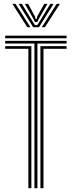

<svg xmlns="http://www.w3.org/2000/svg" viewBox="-20 -987 376 1007"><path d="M7.2 -786.2V-800H329.2V-786.2ZM160.5 0V-758.8H7.2V-772.5H329.2V-758.8H176.2V0ZM128.8 0V-731.2H7.2V-745H144.5V0ZM192 0V-745H329.2V-731.2H208V0ZM44.8 -966.8H61.5L139.8 -844.2H123.2ZM77.5 -966.8H94.8L148 -879.5L163.5 -855.2H175.5L190.8 -879.5L244 -966.8H261.2L184.5 -844.2H154.2ZM110.2 -966.8H127.5L163.5 -900.2L166.8 -887.5H172.2L175.2 -900.2L211.8 -966.8H229L185.5 -891.5L175.5 -871.2H163.5L153.5 -891.5ZM277.2 -966.8H294.2L215.5 -844.2H199Z"/></svg>

Font: Big Shoulders Inline Text
Style: Regular
Weight: 400
Designer: Patric King
Foundry: XO Type Co
Version: Version 1.000